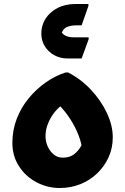

<svg xmlns="http://www.w3.org/2000/svg" viewBox="-20 -931 627 962"><path d="M42 -215Q42 -279 64 -336Q86 -393 124 -439Q162 -485 210 -518.5Q258 -552 309 -568H321Q384 -536 435 -482Q486 -428 515.5 -365Q545 -302 545 -243Q545 -189 524 -143Q503 -97 466.5 -62Q430 -27 382 -8Q334 11 279 11Q218 11 163.5 -17.5Q109 -46 75.5 -97.5Q42 -149 42 -215ZM208 -248Q208 -223 218.5 -198.5Q229 -174 248.5 -157.5Q268 -141 295 -141Q329 -141 351 -158Q373 -175 386 -199Q399 -223 403 -243L393 -152Q394 -192 380.5 -233.5Q367 -275 345 -313Q323 -351 297.5 -381Q272 -411 250 -428L319 -427Q294 -410 273.5 -390.5Q253 -371 238.5 -347.5Q224 -324 216 -299Q208 -274 208 -248ZM187 -763Q187 -804 208 -837Q229 -870 267.5 -890.5Q306 -911 359 -911H423V-901L389 -804H362Q333 -804 313 -794.5Q293 -785 283 -750L280 -786Q289 -762 306.5 -753Q324 -744 348 -744H424V-734L389 -638H318Q281 -638 251 -655Q221 -672 204 -700Q187 -728 187 -763Z"/></svg>

Font: Kufam ExtraBold
Style: Regular
Weight: 800
Designer: Wael Morcos, Artur Schmal
Foundry: Original Type
Version: Version 1.300; ttfautohint (v1.8.3)